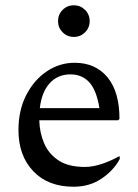

<svg xmlns="http://www.w3.org/2000/svg" viewBox="-20 -698 524 728"><path d="M259 10Q162 10 106 -49Q50 -108 50 -205Q50 -280 79.5 -337.5Q109 -395 157.5 -427.5Q206 -460 263 -460Q342 -460 387.5 -405Q433 -350 433 -247L428 -242H129Q130 -196 147 -155.5Q164 -115 201.5 -90Q239 -65 302 -65Q357 -65 431 -105H434V-95Q411 -52 365.5 -21Q320 10 259 10ZM247 -416Q199 -416 168.5 -382.5Q138 -349 131 -288H357Q346 -356 318.5 -386Q291 -416 247 -416ZM260 -558Q235 -558 217.5 -575.5Q200 -593 200 -618Q200 -643 217.5 -660.5Q235 -678 260 -678Q285 -678 302.5 -660.5Q320 -643 320 -618Q320 -593 302.5 -575.5Q285 -558 260 -558Z"/></svg>

Font: Spectral
Style: Regular
Weight: 400
Designer: Jean-Baptiste Levee
Foundry: Production Type
Version: Version 2.001